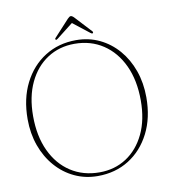

<svg xmlns="http://www.w3.org/2000/svg" viewBox="-92 -916 887 1005"><g transform="rotate(-10 352.0 -413.5)"><path d="M357 -709.5Q424 -709.5 480.8 -682.5Q537.5 -655.5 579.5 -607Q621.5 -558.5 644.8 -493Q668 -427.5 668 -351Q668 -242.5 626.5 -161Q585 -79.5 512.8 -34.2Q440.5 11 347 11Q280.5 11 223.8 -15.8Q167 -42.5 124.8 -91Q82.5 -139.5 59.2 -204.5Q36 -269.5 36 -345.5Q36 -454.5 77.5 -536.5Q119 -618.5 191.5 -664Q264 -709.5 357 -709.5ZM636.5 -340Q636.5 -447 599.8 -526Q563 -605 497.5 -648.5Q432 -692 345.5 -692Q264.5 -692 201.5 -651Q138.5 -610 102.8 -534.8Q67 -459.5 67 -356.5Q67 -250 103.8 -171.2Q140.5 -92.5 206.5 -49.5Q272.5 -6.5 359.5 -6.5Q440 -6.5 502.5 -47.2Q565 -88 600.8 -162.8Q636.5 -237.5 636.5 -340ZM264.5 -733.5Q257 -727 253.5 -730Q248.5 -734 254.5 -740L335 -827.5Q345 -838 351.5 -838Q359 -838 369 -827.5L450 -740Q455 -734 450 -730Q446 -727 438.5 -733.5L351.5 -801.5Z"/></g></svg>

Font: Fraunces 144pt Soft Thin
Style: Regular
Weight: 100
Version: Version 1.000;[0bf87f6ff]